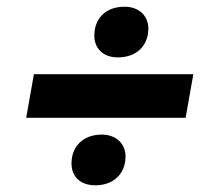

<svg xmlns="http://www.w3.org/2000/svg" viewBox="-20 -620 622 572"><path d="M264 -68C319 -68 354 -103 354 -154C354 -190 328 -219 283 -219C228 -219 193 -184 193 -133C193 -96 217 -68 264 -68ZM533 -269 556 -399H81L58 -269ZM331 -449C387 -449 422 -484 422 -535C422 -571 396 -600 351 -600C295 -600 261 -565 261 -514C261 -477 286 -449 331 -449Z"/></svg>

Font: Celebes ExtraBold
Style: Italic
Weight: 800
Italic angle: -10°
Designer: Anugrah Pasau
Foundry: Lafontype
Version: Version 1.000